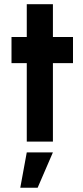

<svg xmlns="http://www.w3.org/2000/svg" viewBox="-20 -677 398 918"><path d="M329 -375H233V0H108V-375H35V-500H108V-657H233V-500H329ZM77 220.5 108 51.5H233L160 220.5Z"/></svg>

Font: Urbanist
Style: Bold
Weight: 700
Designer: Corey Hu
Foundry: Corey Hu
Version: Version 1.330; ttfautohint (v1.8.4.7-5d5b)